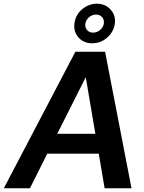

<svg xmlns="http://www.w3.org/2000/svg" viewBox="-57 -1003 769 1023"><path d="M102.5 0H-36.6L344.7 -727.5H502.9L643.6 0H500.5L469.2 -184.1H194.8ZM248 -290H451.2L400.4 -588.9H398.4ZM434.1 -772.5Q388.2 -772 360.4 -804.4Q332.5 -836.9 340.3 -882.3Q346.7 -925.3 381.1 -954.1Q415.5 -982.9 459 -983.4Q505.9 -982.9 533.9 -950.2Q562 -917.5 554.2 -873Q546.9 -830.1 512.2 -801Q477.5 -772 434.1 -772.5ZM439 -829.1Q459 -829.1 476.1 -843Q493.2 -856.9 496.1 -877.4Q499 -897.5 487.3 -911.4Q475.6 -925.3 454.6 -925.3Q434.6 -925.3 418 -911.6Q401.4 -897.9 397.9 -877.4Q395 -857.9 406.5 -843.5Q418 -829.1 439 -829.1Z"/></svg>

Font: Inter Display Semi Bold
Style: Italic
Weight: 600
Italic angle: -9.39999°
Designer: Rasmus Andersson
Foundry: rsms
Version: Version 4.000;git-4fc901f